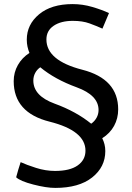

<svg xmlns="http://www.w3.org/2000/svg" viewBox="-20 -800 646 939"><path d="M426 -195Q443 -207 452.5 -224.5Q462 -242 462 -262Q462 -334 355 -373Q248 -412 177 -471Q161 -460 152 -443Q143 -426 143 -406Q143 -331 247.5 -293Q352 -255 426 -195ZM81 -7Q109 6 156 21Q203 36 249 36Q322 36 360 9Q398 -18 398 -63Q398 -161 222.5 -205Q47 -249 47 -403Q47 -446 67.5 -482Q88 -518 124 -541Q118 -556 114.5 -572Q111 -588 111 -606Q111 -680 171 -730Q231 -780 335 -780Q384 -780 431.5 -766Q479 -752 513 -736L481 -660Q452 -673 418 -685.5Q384 -698 336 -698Q278 -698 242.5 -674Q207 -650 207 -607Q207 -504 382.5 -459Q558 -414 558 -265Q558 -221 538 -184.5Q518 -148 480 -124Q487 -110 491 -94.5Q495 -79 495 -61Q495 17 430.5 68Q366 119 250 119Q207 119 143 102.5Q79 86 59 67Q64 48 69.5 29.5Q75 11 81 -7Z"/></svg>

Font: Palanquin Medium
Style: Regular
Weight: 500
Designer: Pria Ravichandran
Version: Version 1.0.4